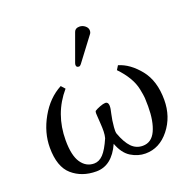

<svg xmlns="http://www.w3.org/2000/svg" viewBox="-124 -807 937 939"><g transform="rotate(-20 345.0 -337.0)"><path d="M385 -684Q401 -684 414 -673.5Q427 -663 427 -649Q427 -638 421 -631L329 -509Q323 -501 317 -501Q303 -501 303 -514Q303 -518 305 -524L357 -667Q363 -684 385 -684ZM653 -206Q653 -118 602 -54Q551 10 478 10Q439 10 403 -12Q367 -34 347 -88Q303 10 222 10Q147 10 97 -33.5Q47 -77 47 -177Q47 -255 89.5 -330.5Q132 -406 200 -442L218 -422Q132 -322 132 -184Q132 -105 157.5 -67.5Q183 -30 225 -30Q251 -30 272.5 -52.5Q294 -75 317 -128Q321 -143 321.5 -161.5Q322 -180 320.5 -200Q319 -220 319 -224Q319 -229 318 -239Q317 -249 317 -256.5Q317 -264 319 -269Q329 -276 347.5 -283Q366 -290 376 -290Q397 -290 391 -253Q390 -248 386 -229.5Q382 -211 380 -198Q378 -185 376 -163.5Q374 -142 377 -131Q396 -79 420 -54.5Q444 -30 478 -30Q524 -30 546 -77.5Q568 -125 568 -203Q568 -231 567 -246Q566 -261 559.5 -293.5Q553 -326 534 -358Q515 -390 485 -421L498 -442Q556 -425 604.5 -365Q653 -305 653 -206Z"/></g></svg>

Font: Libertinus Sans
Style: Regular
Weight: 400
Designer: Philipp H. Poll
Foundry: Khaled Hosny
Version: Version 6.1